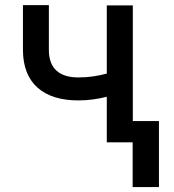

<svg xmlns="http://www.w3.org/2000/svg" viewBox="-20 -567 694 765"><path d="M509.2 -545.5H405.5V-273.8C369.7 -264.2 333.5 -258.5 291.9 -258.5C219.5 -258.5 174.7 -291.2 174.7 -368.3V-546.5H71.4V-368.3C71.4 -231.9 157 -166.9 291.9 -166.9C333.1 -166.9 370.7 -172.6 405.5 -181.5V0H508.5V178.3H613.3V-84.5H509.2Z"/></svg>

Font: Magic Ui Pro Medium
Style: Regular
Weight: 500
Designer: Stefan Endress, Andreas Faust
Version: Version 1.000;FEAKit 1.0